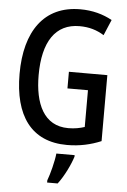

<svg xmlns="http://www.w3.org/2000/svg" viewBox="-62 -769 687 1035"><g transform="rotate(5 281.5 -252.0)"><path d="M322 10C391 10 451 -4 506 -27V-384H298V-294H409V-95C384 -87 356 -81 321 -81C188 -81 137 -198 137 -352C137 -533 204 -634 334 -634C387 -634 428 -621 467 -597L503 -682C454 -709 397 -725 330 -725C135 -725 34 -581 34 -350C34 -125 127 10 322 10ZM233 209V221H290C324 177 356 109 368 69V61H269C265 103 246 175 233 209Z"/></g></svg>

Font: Noto Sans Mono SemiCondensed Medium
Style: Regular
Weight: 500
Width: 4
Designer: Monotype Design Team
Foundry: Monotype Imaging Inc.
Version: Version 2.014